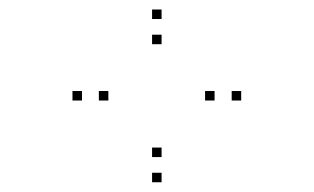

<svg xmlns="http://www.w3.org/2000/svg" viewBox="-20 -807 660 404"><path d="M487.5 -595.5V-615.5H467.5V-595.5ZM320 -767V-787H300V-767ZM152.5 -595.5V-615.5H132.5V-595.5ZM320 -423.5V-443.5H300V-423.5ZM208 -595.5V-615.5H188V-595.5ZM320 -714V-734H300V-714ZM431.5 -595.5V-615.5H411.5V-595.5ZM320 -476.5V-496.5H300V-476.5Z"/></svg>

Font: Monaspace Neon Dots Var
Style: Regular
Weight: 400
Designer: Riley Cran and the Lettermatic Team
Version: Version 1.100 (Monaspace Neon Dots)